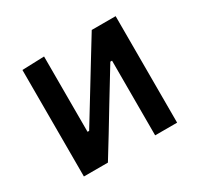

<svg xmlns="http://www.w3.org/2000/svg" viewBox="-114 -638 804 776"><g transform="rotate(-30 288.5 -250.0)"><path d="M71 0V-497L174 -500.5V-149H181.5L274.5 -301Q305 -350.5 335 -400Q365 -449 394.5 -497H506V0H403.5V-348.5H395.5L304 -198.5Q273.5 -148.5 243.5 -98.5Q213 -48.5 183 0Z"/></g></svg>

Font: Heraclito Medium
Style: Regular
Weight: 500
Designer: Kostas Bartsokas (font) & Cristiano Sobral (main changes)
Foundry: Kostas Bartsokas (font) & Cristiano Sobral (main changes)
Version: Version 1.00;July 8, 2020;FontCreator 13.0.0.2655 64-bit